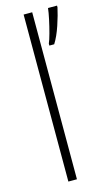

<svg xmlns="http://www.w3.org/2000/svg" viewBox="-119 -802 472 844"><g transform="rotate(-15 117.0 -380.0)"><path d="M121 0H82V-760H121ZM234 -752Q227 -719 212 -674Q197 -629 178 -599H156V-608Q162 -621 170 -650.5Q178 -680 184.5 -710.5Q191 -741 193 -760H234Z"/></g></svg>

Font: Noto Sans Lao Looped SemiCondensed ExtraLight
Style: Regular
Weight: 200
Width: 4
Designer: Mark Frömberg, Ben Mitchell
Foundry: The Fontpad Ltd
Version: Version 1.002; ttfautohint (v1.8.4.7-5d5b)